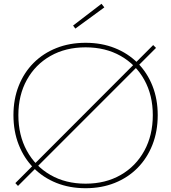

<svg xmlns="http://www.w3.org/2000/svg" viewBox="-20 -986 904 1014"><path d="M789 -748 804 -733 75 -4 61 -19ZM432 8Q347.5 8 277.8 -20Q208 -48 157.2 -99.5Q106.5 -151 78.8 -221.8Q51 -292.5 51 -378Q51 -462.5 78.8 -532.5Q106.5 -602.5 157.2 -653.5Q208 -704.5 277.8 -732.2Q347.5 -760 432 -760Q516.5 -760 586.2 -732.2Q656 -704.5 706.8 -653.5Q757.5 -602.5 785.2 -532.5Q813 -462.5 813 -378Q813 -292.5 785.2 -221.8Q757.5 -151 706.8 -99.5Q656 -48 586.2 -20Q516.5 8 432 8ZM432 -16Q537.5 -16 617.5 -62Q697.5 -108 742.2 -189.8Q787 -271.5 787 -378Q787 -483.5 742.2 -564.2Q697.5 -645 617.5 -690.5Q537.5 -736 432 -736Q326.5 -736 246.5 -690.5Q166.5 -645 121.8 -564.2Q77 -483.5 77 -378Q77 -271.5 121.8 -189.8Q166.5 -108 246.5 -62Q326.5 -16 432 -16ZM516 -966 531 -947 378 -835 366 -851Z"/></svg>

Font: Hepta Slab ExtraLight
Style: Regular
Weight: 200
Designer: Michael LaGattuta
Foundry: Michael LaGattuta
Version: Version 1.100